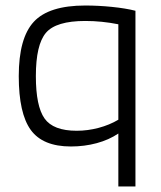

<svg xmlns="http://www.w3.org/2000/svg" viewBox="-20 -524 582 696"><path d="M471 -485V152H409V-40Q375 -17 330.5 -5Q286 7 237 7Q135 7 91.5 -53Q48 -113 48 -248Q48 -386 102.5 -445Q157 -504 289 -504Q337 -504 386 -499Q435 -494 471 -485ZM289 -448Q183 -448 146.5 -405Q110 -362 110 -248Q110 -139 141.5 -94.5Q173 -50 258 -50Q298 -50 337.5 -60.5Q377 -71 409 -90V-436Q379 -442 349 -445Q319 -448 289 -448Z"/></svg>

Font: Blinker Light
Style: Regular
Weight: 300
Designer: Juergen Huber
Foundry: supertype
Version: Version 1.017;hotconv 1.0.117;makeotfexe 2.5.65602